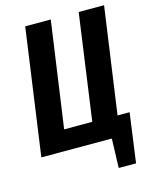

<svg xmlns="http://www.w3.org/2000/svg" viewBox="-125 -774 808 1016"><g transform="rotate(-15 278.5 -266.0)"><path d="M463 -110H529L492 160H397L402 0H16L113 -692H253L171 -112H325L406 -692H545Z"/></g></svg>

Font: Fira Sans Compressed SemiBold
Style: Italic
Weight: 600
Width: 1
Italic angle: -8°
Designer: bBox Type GmbH & Carrois Corporate GbR & Edenspiekermann AG
Foundry: bBox Type GmbH & Carrois Corporate GbR & Edenspiekermann AG
Version: Version 4.301